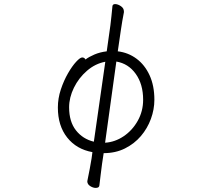

<svg xmlns="http://www.w3.org/2000/svg" viewBox="-20 -733 1040 939"><path d="M479 69Q476 90 472.5 120Q469 150 466 174Q465 186 448 186Q435 186 421 177Q407 168 407 154Q407 152 407.5 150.5Q408 149 408 148Q413 123 419 92.5Q425 62 428 41L432 11Q354 -3 308.5 -60.5Q263 -118 263 -207Q263 -252 277.5 -295.5Q292 -339 312.5 -374.5Q333 -410 352.5 -431Q372 -452 382 -452Q393 -452 398 -442Q415 -455 442 -466.5Q469 -478 502 -482L520 -610Q522 -627 525 -654Q528 -681 530 -704Q532 -713 543 -713Q556 -713 571 -703Q586 -693 586 -677V-673Q582 -654 578 -629.5Q574 -605 571 -585L556 -482Q607 -476 647.5 -446Q688 -416 711.5 -365Q735 -314 735 -245Q735 -198 718 -151.5Q701 -105 669 -67.5Q637 -30 591 -7Q545 16 487 16ZM494 -35Q542 -38 584.5 -66.5Q627 -95 653.5 -142Q680 -189 680 -245Q680 -321 644 -371.5Q608 -422 549 -432ZM495 -431Q446 -422 405.5 -387Q365 -352 341.5 -304Q318 -256 318 -208Q318 -138 351.5 -95.5Q385 -53 439 -40Z"/></svg>

Font: Moon Stars Kai T Light
Style: Regular
Weight: 300
Designer: GuiWonder
Version: Version 1.101